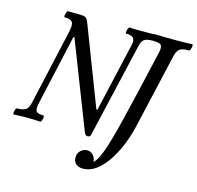

<svg xmlns="http://www.w3.org/2000/svg" viewBox="-131 -796 1159 1129"><g transform="rotate(15 448.5 -231.5)"><path d="M448 14Q434 14 427 -2L222 -529L216 -528L119 -94Q112 -60 121.5 -48.5Q131 -37 165 -37Q170 -37 169 -27Q168 -17 164.5 -7Q161 3 156 3Q137 2 116.5 1Q96 0 76 0Q34 0 -5 3Q-9 3 -8.5 -7Q-8 -17 -4.5 -27Q-1 -37 4 -37Q41 -37 57.5 -48.5Q74 -60 81 -94L182 -543Q194 -593 184.5 -610Q175 -627 137 -627Q132 -627 133 -637Q134 -647 138 -657Q142 -667 147 -667Q163 -666 178.5 -666Q194 -666 210 -666Q241 -666 252 -660.5Q263 -655 270 -637L457 -151L463 -152L559 -571Q566 -602 555 -615Q544 -628 511 -628Q506 -628 507 -638Q508 -648 512.5 -658Q517 -668 521 -668Q541 -666 560.5 -666Q580 -666 600 -666Q620 -666 639.5 -666Q659 -666 678 -668Q683 -668 682.5 -658Q682 -648 678 -638Q674 -628 670 -628Q635 -628 620 -616.5Q605 -605 599 -576L466 -2Q463 14 448 14ZM468 205Q446 205 428.5 192.5Q411 180 411 152Q411 125 429 109.5Q447 94 468 94Q489 94 504 110.5Q519 127 520 150Q537 138 554.5 97Q572 56 590 -6.5Q608 -69 626.5 -147Q645 -225 666 -312L726 -572Q732 -599 725.5 -613.5Q719 -628 674 -628Q670 -628 670.5 -638Q671 -648 675 -658Q679 -668 683 -668Q710 -667 738 -666.5Q766 -666 792 -666Q820 -666 847.5 -666.5Q875 -667 902 -668Q907 -668 906 -658Q905 -648 901.5 -638Q898 -628 893 -628Q847 -628 833 -613.5Q819 -599 813 -572L708 -114Q694 -54 670.5 3Q647 60 616 105.5Q585 151 548 178Q511 205 468 205Z"/></g></svg>

Font: Junicode Two Beta Condensed Medium
Style: Italic
Weight: 500
Width: 3
Italic angle: -9°
Version: Version 1.053; ttfautohint (v1.8.4)